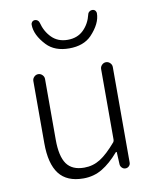

<svg xmlns="http://www.w3.org/2000/svg" viewBox="-89 -867 768 948"><g transform="rotate(-10 295.0 -393.0)"><path d="M252.9 12.7Q169.9 12.7 130.9 -38.1Q91.8 -88.9 91.8 -192.4V-503.9Q91.8 -515.6 100.6 -524.4Q109.4 -533.2 121.1 -533.2Q132.8 -533.2 141.6 -524.4Q150.4 -515.6 150.4 -503.9V-199.2Q150.4 -116.2 177.7 -77.6Q205.1 -39.1 265.6 -39.1Q309.6 -39.1 346.2 -62Q382.8 -85 427.7 -137.7Q431.6 -142.6 431.6 -150.4V-503.9Q431.6 -515.6 440.4 -524.4Q449.2 -533.2 460.9 -533.2Q472.7 -533.2 481.4 -524.4Q490.2 -515.6 490.2 -503.9V-24.4Q490.2 -14.6 482.9 -7.3Q475.6 0 465.3 0Q455.1 0 447.8 -7.3Q440.4 -14.6 439.5 -24.4L436.5 -86.9Q435.5 -87.9 434.1 -87.9Q432.6 -87.9 431.6 -86.9Q389.6 -38.1 347.2 -12.7Q304.7 12.7 252.9 12.7ZM294.9 -631.8Q222.7 -631.8 182.6 -673.8Q131.8 -727.5 131.8 -779.3Q131.8 -786.1 135.7 -791Q140.6 -797.9 149.4 -798.8Q150.4 -798.8 152.3 -798.8Q158.2 -798.8 164.1 -794.9Q170.9 -790 172.9 -782.2Q184.6 -736.3 215.3 -705.6Q246.1 -674.8 294.9 -674.8Q343.8 -674.8 374.5 -705.1Q405.3 -735.4 416 -781.2Q418 -790 425.8 -794.9Q430.7 -798.8 437.5 -798.8Q439.5 -798.8 441.4 -798.8Q450.2 -797.9 455.1 -791Q459 -785.2 459 -779.3Q459 -727.5 407.2 -672.9Q367.2 -631.8 294.9 -631.8Z"/></g></svg>

Font: Gen Jyuu Gothic Light
Style: Regular
Weight: 200
Designer: [Source Han Sans]
Ryoko NISHIZUKA  (kana & ideographs); Paul D. Hunt (Latin, Greek & Cyrillic); Wenlong ZHANG  (bopomofo
Version: Version 1.002.20150607